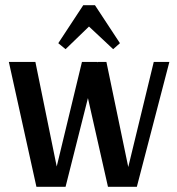

<svg xmlns="http://www.w3.org/2000/svg" viewBox="-20 -718 681 738"><path d="M631 -480 506 0H395L318 -341L232 0H120L14 -480H116L198 -78L295 -480H354L353 -478L356 -480H389L473 -76L571 -480ZM300 -698H345L441 -552L415 -529L322 -616L232 -529L204 -552Z"/></svg>

Font: Arya
Style: Regular
Weight: 400
Designer: Eduardo Rodriguez Tunni, Modular Infotech
Foundry: Eduardo Rodriguez Tunni, Modular Infotech
Version: Version 1.002